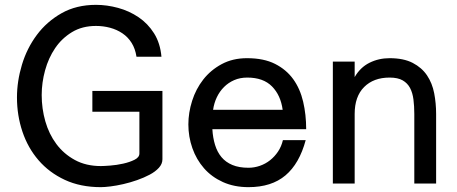

<svg xmlns="http://www.w3.org/2000/svg" viewBox="-20 -757 1884 792"><path d="M396 15Q312 15 247.5 -15Q183 -45 139 -96Q95 -147 72.5 -214Q50 -281 50 -355Q50 -422 70.5 -490Q91 -558 132 -613Q173 -668 234 -702.5Q295 -737 376 -737Q421 -737 467 -724.5Q513 -712 551.5 -686Q590 -660 615.5 -619.5Q641 -579 646 -523H543Q538 -556 523 -580Q508 -604 485 -619.5Q462 -635 434 -642.5Q406 -650 376 -650Q319 -650 277 -624.5Q235 -599 207.5 -558.5Q180 -518 166 -467Q152 -416 152 -365Q152 -309 167 -256.5Q182 -204 212.5 -163Q243 -122 289 -97Q335 -72 396 -72Q408 -72 434.5 -74Q461 -76 488 -82Q515 -88 535 -98Q555 -108 555 -124V-296H361V-382H650V-100Q650 -81 635.5 -65Q621 -49 597.5 -36.5Q574 -24 545.5 -14Q517 -4 488.5 2.5Q460 9 435.5 12Q411 15 396 15Z M856 -224Q858 -189 867 -159.5Q876 -130 893.5 -109Q911 -88 938.5 -76.5Q966 -65 1005 -65Q1029 -65 1052 -73Q1075 -81 1094 -96Q1113 -111 1127 -132Q1141 -153 1147 -179H1241Q1215 -82 1157.5 -33.5Q1100 15 1005 15Q946 15 899.5 -6Q853 -27 821.5 -63Q790 -99 773.5 -146Q757 -193 757 -244Q757 -292 772.5 -341Q788 -390 818.5 -429Q849 -468 894.5 -492.5Q940 -517 999 -517Q1068 -517 1114.5 -493.5Q1161 -470 1189.5 -430.5Q1218 -391 1230.5 -337.5Q1243 -284 1243 -224ZM1000 -437Q970 -437 946 -426.5Q922 -416 904 -398Q886 -380 874.5 -356Q863 -332 859 -304H1146Q1138 -364 1102 -400.5Q1066 -437 1000 -437Z M1443 -439Q1466 -479 1504 -498Q1542 -517 1587 -517Q1645 -517 1682.5 -497.5Q1720 -478 1741.5 -446Q1763 -414 1771 -372.5Q1779 -331 1779 -287V0H1689V-287Q1689 -319 1685.5 -346.5Q1682 -374 1671.5 -394Q1661 -414 1641 -425.5Q1621 -437 1587 -437Q1521 -437 1482 -398Q1443 -359 1443 -287V0H1353V-503H1443Z"/></svg>

Font: Gen
Style: Regular
Weight: 400
Version: Version 1.000;PS 001.001;hotconv 1.0.56